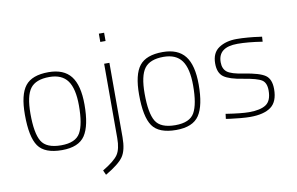

<svg xmlns="http://www.w3.org/2000/svg" viewBox="-89 -870 1947 1257"><g transform="rotate(-10 884.0 -241.0)"><path d="M265 -509Q366 -509 413.5 -448.5Q461 -388 461 -259Q461 -119 418.5 -55Q376 9 265 9Q150 9 107.5 -52Q65 -113 65 -261Q65 -394 110 -451.5Q155 -509 265 -509ZM265 -23Q361 -23 392.5 -79Q424 -135 424 -259Q424 -372 386 -424.5Q348 -477 265 -477Q175 -477 138.5 -428.5Q102 -380 102 -261Q102 -131 134.5 -77Q167 -23 265 -23Z M634 -6V-500H669V-5Q669 80 640 122.5Q611 165 520 218L506 187Q585 140 609.5 103.5Q634 67 634 -6ZM634 -645V-700H669V-645Z M1024 -509Q1125 -509 1172.5 -448.5Q1220 -388 1220 -259Q1220 -119 1177.5 -55Q1135 9 1024 9Q909 9 866.5 -52Q824 -113 824 -261Q824 -394 869 -451.5Q914 -509 1024 -509ZM1024 -23Q1120 -23 1151.5 -79Q1183 -135 1183 -259Q1183 -372 1145 -424.5Q1107 -477 1024 -477Q934 -477 897.5 -428.5Q861 -380 861 -261Q861 -131 893.5 -77Q926 -23 1024 -23Z M1683 -495 1681 -462Q1584 -477 1516 -477Q1387 -477 1387 -377Q1387 -333 1414.5 -311.5Q1442 -290 1524 -278Q1627 -262 1664 -236Q1701 -210 1701 -144Q1701 -60 1654 -25.5Q1607 9 1516 9Q1491 9 1451 5.5Q1411 2 1383 -2L1356 -6L1360 -39Q1463 -23 1514 -23Q1590 -23 1627 -48Q1664 -73 1664 -141Q1664 -192 1635 -211Q1606 -230 1514 -245Q1423 -259 1386.5 -285.5Q1350 -312 1350 -375Q1350 -446 1397.5 -477.5Q1445 -509 1516 -509Q1550 -509 1592 -505.5Q1634 -502 1659 -498Z"/></g></svg>

Font: TitilliumMaps29L
Style: 1 wt
Weight: 100
Designer: Campivisivi
Foundry: Accademia di Belle Arti di Urbino and students of MA course of Visual design
Version: Version 001.001